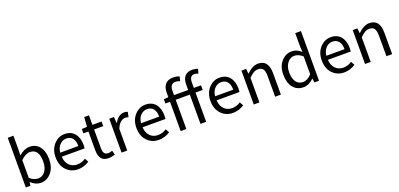

<svg xmlns="http://www.w3.org/2000/svg" viewBox="16 -1844 6013 2891"><g transform="rotate(-20 3023.0 -398.5)"><path d="M331.1 12.7Q250 12.7 175.8 -55.7H172.9L165 0H91.8V-795.9H182.6V-578.1L179.7 -480.5Q266.6 -556.6 349.6 -556.6Q453.1 -556.6 510.3 -482.4Q567.4 -408.2 567.4 -281.2Q567.4 -146.5 498.5 -66.9Q429.7 12.7 331.1 12.7ZM316.4 -63.5Q384.8 -63.5 428.2 -121.6Q471.7 -179.7 471.7 -279.3Q471.7 -480.5 329.1 -480.5Q262.7 -480.5 182.6 -405.3V-120.1Q247.1 -63.5 316.4 -63.5Z M927.7 12.7Q816.4 12.7 742.2 -64.5Q668 -141.6 668 -271.5Q668 -398.4 741.2 -477.5Q814.5 -556.6 913.1 -556.6Q1015.6 -556.6 1072.3 -488.3Q1128.9 -419.9 1128.9 -301.8Q1128.9 -275.4 1125 -250H758.8Q762.7 -163.1 812.5 -111.3Q862.3 -59.6 939.5 -59.6Q1012.7 -59.6 1075.2 -102.5L1108.4 -43Q1023.4 12.7 927.7 12.7ZM757.8 -315.4H1048.8Q1048.8 -397.5 1013.7 -440.9Q978.5 -484.4 914.1 -484.4Q854.5 -484.4 810.1 -439Q765.6 -393.6 757.8 -315.4Z M1419.9 12.7Q1336.9 12.7 1301.3 -34.2Q1265.6 -81.1 1265.6 -168V-468.8H1184.6V-538.1L1269.5 -543L1280.3 -695.3H1356.4V-543H1502.9V-468.8H1356.4V-166Q1356.4 -113.3 1375.5 -86.9Q1394.5 -60.5 1440.4 -60.5Q1463.9 -60.5 1502 -75.2L1520.5 -6.8Q1458 12.7 1419.9 12.7Z M1626 0V-543H1701.2L1709 -444.3H1711.9Q1741.2 -497.1 1781.2 -526.9Q1821.3 -556.6 1866.2 -556.6Q1901.4 -556.6 1923.8 -544.9L1907.2 -464.8Q1884.8 -473.6 1854.5 -473.6Q1816.4 -473.6 1779.3 -443.4Q1742.2 -413.1 1716.8 -348.6V0Z M2222.7 12.7Q2111.3 12.7 2037.1 -64.5Q1962.9 -141.6 1962.9 -271.5Q1962.9 -398.4 2036.1 -477.5Q2109.4 -556.6 2208 -556.6Q2310.5 -556.6 2367.2 -488.3Q2423.8 -419.9 2423.8 -301.8Q2423.8 -275.4 2419.9 -250H2053.7Q2057.6 -163.1 2107.4 -111.3Q2157.2 -59.6 2234.4 -59.6Q2307.6 -59.6 2370.1 -102.5L2403.3 -43Q2318.4 12.7 2222.7 12.7ZM2052.7 -315.4H2343.8Q2343.8 -397.5 2308.6 -440.9Q2273.4 -484.4 2209 -484.4Q2149.4 -484.4 2105 -439Q2060.5 -393.6 2052.7 -315.4Z M3139.6 -791 3120.1 -721.7Q3087.9 -736.3 3058.6 -736.3Q2981.4 -736.3 2981.4 -628.9V-543H3096.7V-468.8H2981.4V0H2890.6V-468.8H2664.1V0H2573.2V-468.8H2499V-538.1L2573.2 -543V-616.2Q2573.2 -702.1 2615.7 -750Q2658.2 -797.9 2741.2 -797.9Q2795.9 -797.9 2840.8 -779.3L2822.3 -709Q2787.1 -724.6 2749 -724.6Q2708 -724.6 2686 -695.8Q2664.1 -667 2664.1 -613.3V-543H2890.6V-629.9Q2890.6 -714.8 2930.2 -761.7Q2969.7 -808.6 3049.8 -808.6Q3097.7 -808.6 3139.6 -791Z M3409.2 12.7Q3297.9 12.7 3223.6 -64.5Q3149.4 -141.6 3149.4 -271.5Q3149.4 -398.4 3222.7 -477.5Q3295.9 -556.6 3394.5 -556.6Q3497.1 -556.6 3553.7 -488.3Q3610.4 -419.9 3610.4 -301.8Q3610.4 -275.4 3606.4 -250H3240.2Q3244.1 -163.1 3293.9 -111.3Q3343.8 -59.6 3420.9 -59.6Q3494.1 -59.6 3556.6 -102.5L3589.8 -43Q3504.9 12.7 3409.2 12.7ZM3239.3 -315.4H3530.3Q3530.3 -397.5 3495.1 -440.9Q3460 -484.4 3395.5 -484.4Q3335.9 -484.4 3291.5 -439Q3247.1 -393.6 3239.3 -315.4Z M3744.1 0V-543H3819.3L3827.1 -464.8H3830.1Q3923.8 -556.6 4012.7 -556.6Q4178.7 -556.6 4178.7 -343.8V0H4086.9V-332Q4086.9 -408.2 4062.5 -442.4Q4038.1 -476.6 3984.4 -476.6Q3945.3 -476.6 3912.1 -457Q3878.9 -437.5 3835 -393.6V0Z M4540 12.7Q4436.5 12.7 4376 -62.5Q4315.4 -137.7 4315.4 -271.5Q4315.4 -399.4 4384.8 -478Q4454.1 -556.6 4550.8 -556.6Q4596.7 -556.6 4630.9 -541.5Q4665 -526.4 4704.1 -493.2L4698.2 -586.9V-795.9H4790V0H4715.8L4707 -64.5H4705.1Q4626 12.7 4540 12.7ZM4698.2 -137.7V-422.9Q4633.8 -480.5 4566.4 -480.5Q4500 -480.5 4455.1 -422.4Q4410.2 -364.3 4410.2 -272.5Q4410.2 -173.8 4449.2 -118.7Q4488.3 -63.5 4559.6 -63.5Q4630.9 -63.5 4698.2 -137.7Z M5192.4 12.7Q5081.1 12.7 5006.8 -64.5Q4932.6 -141.6 4932.6 -271.5Q4932.6 -398.4 5005.9 -477.5Q5079.1 -556.6 5177.7 -556.6Q5280.3 -556.6 5336.9 -488.3Q5393.6 -419.9 5393.6 -301.8Q5393.6 -275.4 5389.6 -250H5023.4Q5027.3 -163.1 5077.1 -111.3Q5127 -59.6 5204.1 -59.6Q5277.3 -59.6 5339.8 -102.5L5373 -43Q5288.1 12.7 5192.4 12.7ZM5022.5 -315.4H5313.5Q5313.5 -397.5 5278.3 -440.9Q5243.2 -484.4 5178.7 -484.4Q5119.1 -484.4 5074.7 -439Q5030.3 -393.6 5022.5 -315.4Z M5527.3 0V-543H5602.5L5610.4 -464.8H5613.3Q5707 -556.6 5795.9 -556.6Q5961.9 -556.6 5961.9 -343.8V0H5870.1V-332Q5870.1 -408.2 5845.7 -442.4Q5821.3 -476.6 5767.6 -476.6Q5728.5 -476.6 5695.3 -457Q5662.1 -437.5 5618.2 -393.6V0Z"/></g></svg>

Font: Gen Shin Gothic Regular
Style: Regular
Weight: 400
Designer: [Source Han Sans]
Ryoko NISHIZUKA  (kana & ideographs); Paul D. Hunt (Latin, Greek & Cyrillic); Wenlong ZHANG  (bopomofo
Version: Version 1.002.20150607